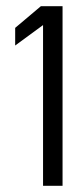

<svg xmlns="http://www.w3.org/2000/svg" viewBox="-20 -610 261 620"><path d="M29 -463 119 -529V-10H182V-590H112L29 -520Z"/></svg>

Font: Charger Sport
Style: LitNrw
Weight: 300
Designer: Jasper
Foundry: Cannot Into Space Fonts
Version: Version 1.1